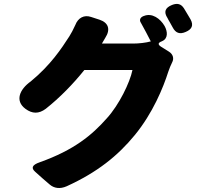

<svg xmlns="http://www.w3.org/2000/svg" viewBox="-20 -875 1020 974"><path d="M934 -798C927 -810 920 -822 913 -833C898 -856 879 -860 853 -850C818 -836 809 -815 830 -783C833 -776 837 -770 841 -763C846 -754 851 -745 856 -736C871 -707 892 -700 922 -713C953 -726 963 -746 947 -776C943 -783 938 -791 934 -798ZM196 30 232 61C254 80 284 85 318 70C474 -1 578 -85 664 -190C755 -301 808 -430 834 -512C839 -528 846 -543 853 -558C864 -578 858 -600 837 -613L797 -638C780 -649 781 -658 800 -665L802 -666C833 -679 831 -714 815 -743C793 -781 751 -811 710 -794L707 -793C690 -786 686 -772 695 -759C712 -729 730 -694 745 -665C720 -658 684 -654 655 -654H497C502 -662 508 -672 514 -683C542 -726 530 -760 485 -775L442 -789C407 -801 376 -785 362 -748C352 -726 341 -705 332 -691C292 -629 237 -545 136 -462C80 -422 54 -364 109 -323C144 -297 177 -297 212 -323C284 -380 351 -449 408 -520H529H652C639 -456 584 -343 522 -275C447 -190 356 -114 182 -52C141 -38 138 -22 158 -4Z"/></svg>

Font: GenSenRounded2 TW H
Style: Regular
Weight: 900
Version: Version 2.100;PS 2.1;hotconv 16.6.51;makeotf.lib2.5.65220 DE